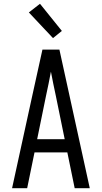

<svg xmlns="http://www.w3.org/2000/svg" viewBox="-20 -998 540 1018"><path d="M44 0 151 -490 205 -735H295L456 0H376L337 -190H163L124 0ZM177 -260H323L276 -490Q269 -522 262.5 -554Q256 -586 250 -618Q244 -586 237.5 -554Q231 -522 224 -490ZM261 -796 133 -932 192 -978 308 -834Z"/></svg>

Font: HulyMono
Style: Regular
Weight: 400
Monospace: yes
Designer: Belleve Invis
Foundry: Belleve Invis
Version: Version 33.2.5; ttfautohint (v1.8.4)